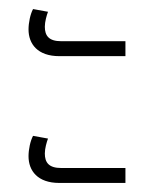

<svg xmlns="http://www.w3.org/2000/svg" viewBox="-20 -486 341 424"><path d="M111 -362H257V-395H115C88 -395 79 -407 79 -427C79 -438 83 -452 86 -460L53 -466C47 -455 43 -436 43 -421C43 -389 63 -362 111 -362ZM111 -82H257V-115H115C88 -115 79 -127 79 -147C79 -158 83 -172 86 -180L53 -186C47 -175 43 -156 43 -141C43 -109 63 -82 111 -82Z"/></svg>

Font: Noto Sans Thai SemCond ExtLt
Style: Regular
Weight: 200
Width: 4
Designer: Monotype Design Team
Foundry: Monotype Imaging Inc.
Version: Version 2.002